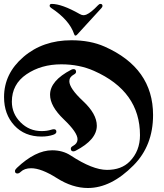

<svg xmlns="http://www.w3.org/2000/svg" viewBox="-74 -920 820 962"><path d="M0 0ZM174.8 -741.7ZM439.5 -890.1Q439.5 -885.3 434.1 -879.4L312.5 -746.6Q308.1 -741.7 304 -741.7Q299.8 -741.7 297.4 -749Q273.9 -819.8 182.1 -880.4Q174.8 -885.3 174.8 -891.1Q174.8 -900.4 185.1 -900.4Q235.8 -900.4 324.7 -850.1Q335.9 -843.8 343.5 -843.8Q351.1 -843.8 358.4 -846.7Q381.8 -856.4 417 -893.6Q423.3 -900.4 428.7 -900.4Q439.5 -900.4 439.5 -890.1ZM-53.7 -433.6Q-53.7 -551.3 43.5 -634.8Q140.6 -718.3 283.7 -718.3Q378.4 -718.3 450.2 -686.5Q692.9 -579.1 692.9 -343.8Q692.9 -190.4 595.2 -91.8Q482.9 22 366.2 22Q289.1 22 210.9 -27.6Q132.8 -77.1 82 -77.1Q48.8 -77.1 29.8 -59.1Q21.5 -50.8 13.2 -50.8Q1 -50.8 1 -63Q1 -69.8 10.3 -78.6Q103.5 -167 187.5 -167Q240.7 -167 280.8 -140.6Q390.1 -68.8 462.2 -68.8Q534.2 -68.8 575.7 -110.8Q627.4 -163.1 627.4 -242.7Q627.4 -462.9 397 -564.9Q323.2 -597.7 232.9 -597.7Q132.3 -597.7 58.8 -547.9Q-14.6 -498 -14.6 -410.6Q-14.6 -350.6 29.1 -306.9Q72.8 -263.2 134.3 -263.2Q161.6 -263.2 182.6 -270Q190.4 -272.5 195.8 -272.5Q208.5 -272.5 208.5 -259.8Q208.5 -250 192.4 -244.6Q166.5 -235.8 134.3 -235.8Q49.3 -235.8 -2.2 -291.5Q-53.7 -347.2 -53.7 -433.6ZM176.8 -445.3Q176.8 -515.6 283.2 -570.8Q289.6 -573.7 294.4 -573.7Q307.1 -573.7 307.1 -560.1Q307.1 -552.2 295.9 -546.4Q273.4 -534.2 273.4 -513.2Q273.4 -477.5 342.3 -413.3Q411.1 -349.1 411.1 -290Q411.1 -219.7 304.7 -164.6Q298.3 -161.6 293.5 -161.6Q280.8 -161.6 280.8 -175.3Q280.8 -183.1 292 -189Q314.5 -201.2 314.5 -222.2Q314.5 -256.3 245.6 -322Q176.8 -387.7 176.8 -445.3Z"/></svg>

Font: UnifrakturMaguntia21
Style: Book
Weight: 400
Designer: j. 'mach' wust, Gerrit Ansmann, Georg Duffner, based on a font by Peter Wiegel, original typeface by Carl Albert Fahrenw
Version: Version 2017-03-19